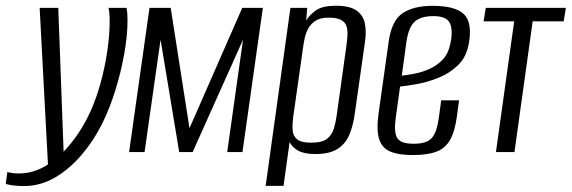

<svg xmlns="http://www.w3.org/2000/svg" viewBox="-89 -522 1963 659"><path d="M-7.2 116.6Q-24.9 116.6 -41.2 114.7Q-57.5 112.8 -69.3 109.4L-63.9 68.7Q-55.8 70.7 -46.2 72Q-36.7 73.3 -23.6 73.3Q26.5 73.3 72.2 44.6Q117.8 16 156.3 -32.2Q194.9 -80.4 221 -138.5Q241.3 -182.9 256.1 -236.8Q271 -290.7 279.2 -346.1Q287.4 -401.4 287.4 -449.4Q287.4 -464.8 286.4 -476.5Q285.4 -488.1 283.4 -495H345.4Q348.7 -477.3 348.7 -452.3Q348.7 -401.1 337.7 -338.5Q326.7 -276 307.2 -213.1Q287.8 -150.2 261.8 -97.9Q232.8 -39.4 191.2 9.4Q149.7 58.2 99.5 87.4Q49.4 116.6 -7.2 116.6ZM76.3 55.3 47.1 -495H111L130.5 30.7Z M354.1 0 424.1 -495H496.9L561.4 -81.9L742.5 -495H813.2L743.2 0H690.8L745.1 -385.8L572.2 0H526.1L462.1 -385.8L407.2 0Z M822.8 116 907.8 -495H965.5L961.9 -451.5Q974.4 -471.9 996.4 -487.1Q1018.5 -502.3 1064 -502.3Q1111.1 -502.3 1134.2 -486.2Q1157.2 -470.2 1163.2 -442.3Q1169.2 -414.4 1163.6 -377.5L1128.9 -133.3Q1123.4 -91.6 1110.2 -59.9Q1097 -28.3 1069.4 -10.8Q1041.8 6.7 993.3 6.7Q955 6.7 934 -5.2Q913.1 -17.2 905.1 -34.6L884.1 116ZM979.3 -32.3Q1016.4 -32.3 1033.6 -45.8Q1050.7 -59.4 1057.1 -81Q1063.4 -102.6 1066.6 -125.7L1100.3 -367.3Q1102.7 -384.9 1103.6 -401.8Q1104.6 -418.7 1100.2 -432.1Q1095.9 -445.6 1081.8 -453.5Q1067.8 -461.4 1039.6 -461.4Q1011.7 -461.4 995.1 -451.3Q978.6 -441.2 969.7 -425.4Q960.8 -409.6 956.8 -390.9Q952.8 -372.2 950.7 -355.2L917.2 -119.3Q914.1 -95.4 915.4 -75.3Q916.8 -55.1 931 -43.7Q945.1 -32.3 979.3 -32.3Z M1326.6 10.2Q1279.3 10.2 1250.7 -1.8Q1222.1 -13.7 1212.3 -44.6Q1202.5 -75.5 1210.4 -133.1L1245.4 -381.5Q1255.7 -452 1293.3 -477Q1331 -502 1396 -502Q1475.5 -502 1504.6 -472Q1533.7 -442 1519.2 -367.9Q1510.3 -323.9 1481.5 -296.8Q1452.8 -269.7 1415.3 -254.8Q1377.9 -239.8 1342.1 -233.5Q1306.4 -227.1 1284.2 -225L1269.5 -119.1Q1262.2 -68.5 1274.3 -48.5Q1286.3 -28.6 1330.5 -28.6Q1374.8 -28.6 1392.6 -47.8Q1410.3 -67.1 1417.2 -117.7L1425.3 -177.6H1486.7L1479.7 -125.6Q1472.5 -71.2 1455.8 -41.9Q1439.1 -12.6 1408.2 -1.2Q1377.2 10.2 1326.6 10.2ZM1290.1 -262.3Q1309.8 -264.4 1335.5 -269.5Q1361.2 -274.5 1386.4 -286Q1411.5 -297.5 1430.5 -317.5Q1449.5 -337.6 1456 -369Q1466.6 -413.8 1456.2 -440.2Q1445.8 -466.7 1398.7 -466.7Q1355 -466.7 1333.9 -447.2Q1312.8 -427.6 1305.6 -375.8Z M1613.2 0 1675.8 -448.8H1570.8L1578.3 -495H1853.2L1845.7 -448.8H1739.3L1676.8 0Z"/></svg>

Font: Alumni Sans Thin
Style: Italic
Weight: 100
Italic angle: -8°
Designer: Robert E. Leuschke
Foundry: Robert E. Leuschke
Version: Version 1.016